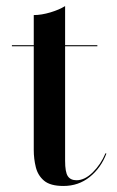

<svg xmlns="http://www.w3.org/2000/svg" viewBox="-20 -610 387 637"><path d="M190.5 7Q147 7 126.2 -10.5Q105.5 -28 98.8 -55.5Q92 -83 92 -112.5V-560Q117.5 -560 147.5 -569Q177.5 -578 196 -590V-76.5Q196 -39 205 -25.5Q214 -12 234 -12Q261 -12 287.8 -38.2Q314.5 -64.5 330 -101.5L333 -100.5Q315 -53 277.8 -23Q240.5 7 190.5 7ZM19.5 -456.5V-460H303V-456.5Z"/></svg>

Font: Bodoni Moda 48pt Medium
Style: Regular
Weight: 500
Designer: Owen Earl
Foundry: indestructible type
Version: Version 2.005